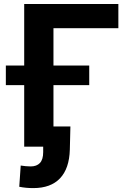

<svg xmlns="http://www.w3.org/2000/svg" viewBox="-20 -748 660 979"><path d="M583.5 -727.5V-604.1H252.6V0H103.4V-727.5ZM9.8 -313.8V-413.8H435V-313.8ZM150 211.1Q130.9 211.1 113.6 209.5Q96.3 207.9 78.2 204.3L85.6 96.1Q96.4 98.1 111 99.3Q125.5 100.6 136.4 100.6Q167.2 100.6 183.7 82.9Q200.2 65.3 200.2 27.6V0H149.2V-103.3H339L336.1 14.7Q333.4 111.3 286.1 161.2Q238.7 211.1 150 211.1Z"/></svg>

Font: Inter Variable LoSnoCo
Style: Regular
Weight: 400
Designer: Rasmus Andersson
Foundry: rsms
Version: Version 4.000;git-a52131595; featfreeze: case,dlig,ss01,ss02